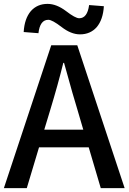

<svg xmlns="http://www.w3.org/2000/svg" viewBox="-20 -969 662 989"><path d="M515 -937Q511 -868 478 -829Q445 -792 392 -792Q346 -792 297 -830Q249 -867 229 -867Q186 -867 178 -798L102 -804Q106 -873 139 -912Q172 -949 225 -949Q271 -949 320 -912Q368 -875 388 -875Q430 -875 439 -943ZM409 -301 380 -400Q361 -460 310 -645H306Q279 -535 238 -400L208 -301ZM437 -210H181L118 0H0L244 -736H378L622 0H499Z"/></svg>

Font: Noto Sans S Chinese Medium
Style: Regular
Weight: 500
Designer: Ryoko NISHIZUKA  (kana & ideographs); Paul D. Hunt (Latin, Greek & Cyrillic); Wenlong ZHANG  (bopomofo); Sandoll Communi
Foundry: Adobe Systems Incorporated
Version: Version 1.000;PS 1;hotconv 1.0.78;makeotf.lib2.5.61930